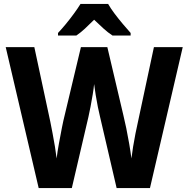

<svg xmlns="http://www.w3.org/2000/svg" viewBox="-20 -953 955 973"><path d="M906 -714 740 0H571L487 -361Q482 -381 476 -410.5Q470 -440 465 -471.5Q460 -503 457 -527Q455 -506 450 -475Q445 -444 439 -413Q433 -382 428 -360L344 0H176L9 -714H154L235 -336Q240 -311 246.5 -277Q253 -243 258.5 -209.5Q264 -176 267 -150Q271 -184 278.5 -225Q286 -266 293.5 -304.5Q301 -343 308 -370L390 -714H524L605 -370Q612 -342 620 -303Q628 -264 635 -223Q642 -182 646 -150Q649 -176 654.5 -209.5Q660 -243 666.5 -276Q673 -309 679 -335L760 -714ZM528 -933Q541 -910 561 -883.5Q581 -857 602.5 -831.5Q624 -806 642 -786V-773H550Q527 -788 504.5 -808.5Q482 -829 457 -853Q432 -828 410.5 -808Q389 -788 367 -773H274V-786Q292 -805 313.5 -831Q335 -857 355 -884.5Q375 -912 388 -933Z"/></svg>

Font: Noto Sans Khmer UI SemiCondensed
Style: Bold
Weight: 700
Width: 4
Designer: Danh Hong and the Monotype Design Team
Foundry: Monotype Imaging Inc.
Version: Version 2.002; ttfautohint (v1.8.4.7-5d5b)